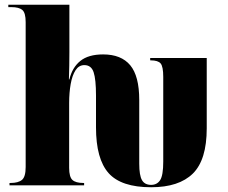

<svg xmlns="http://www.w3.org/2000/svg" viewBox="-20 -780 959 808"><path d="M616 8Q490 8 437 -51.5Q384 -111 384 -244V-378Q384 -446 374 -476Q364 -506 335 -506Q312 -506 298 -484.5Q284 -463 277.5 -426.5Q271 -390 271 -346V-74Q271 -35 285 -22.5Q299 -10 331 -10H334V0H20V-10H24Q57 -10 72.5 -23Q88 -36 88 -77V-687Q88 -726 74 -738Q60 -750 28 -750H15V-760H272V-561Q272 -531 271.5 -503.5Q271 -476 270 -446H272Q284 -496 318 -523.5Q352 -551 414 -551Q490 -551 528 -505.5Q566 -460 566 -359V-91Q566 -42 577.5 -22Q589 -2 616 -2Q641 -2 654 -22Q667 -42 667 -100V-456Q667 -500 656 -513Q645 -526 614 -526H612V-536H850V-240Q850 -107 791.5 -49.5Q733 8 616 8Z"/></svg>

Font: Noto Serif Display SemiCondensed Black
Style: Regular
Weight: 900
Width: 4
Designer: Monotype Design Team
Foundry: Monotype Imaging Inc.
Version: Version 2.009